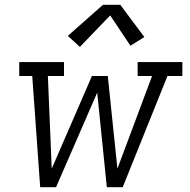

<svg xmlns="http://www.w3.org/2000/svg" viewBox="-20 -778 790 798"><path d="M147 0 114 -462H60V-520H246V-462H179L195 -77L362 -462H428L468 -77L612 -462H552V-520H738V-462H676L490 0H424L384 -393L213 0ZM312 -583 262 -629 408 -758H480L580 -624L522 -588L438 -714Z"/></svg>

Font: Iosevka Etoile Light Oblique
Style: Regular
Weight: 300
Italic angle: -9°
Designer: Belleve Invis
Foundry: Belleve Invis
Version: Version 15.5.2; ttfautohint (v1.8.4)